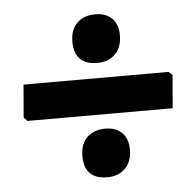

<svg xmlns="http://www.w3.org/2000/svg" viewBox="-41 -538 563 557"><g transform="rotate(-5 240.0 -259.0)"><path d="M256 -496Q287 -496 304.5 -478.5Q322 -461 322 -429Q322 -395 302.5 -375Q283 -355 250 -355Q183 -355 183 -423Q183 -457 202.5 -476.5Q222 -496 256 -496ZM454 -311 464 -301 456 -205H33L23 -216L31 -311ZM256 -163Q287 -163 304.5 -145.5Q322 -128 322 -96Q322 -62 302.5 -42Q283 -22 250 -22Q183 -22 183 -90Q183 -124 202.5 -143.5Q222 -163 256 -163Z"/></g></svg>

Font: Alegreya Sans SC ExtraBold
Style: Regular
Weight: 800
Designer: Juan Pablo del Peral
Foundry: Huerta Tipografica
Version: Version 2.007